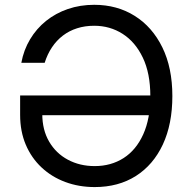

<svg xmlns="http://www.w3.org/2000/svg" viewBox="-20 -757 786 787"><path d="M368.2 9.8Q303.2 9.8 247.6 -11Q191.9 -31.7 150.4 -70.6Q108.9 -109.4 85.7 -163.8Q62.5 -218.3 62.5 -286.1V-365.7H632.3V-284.7H125.5L153.3 -290Q153.3 -224.6 181.4 -176.5Q209.5 -128.4 258.3 -102.3Q307.1 -76.2 368.2 -76.2Q435.1 -76.2 486.6 -109.1Q538.1 -142.1 567.1 -206.3Q596.2 -270.5 596.2 -363.3Q596.2 -456.5 565.4 -520.8Q534.7 -585 482.7 -618.2Q430.7 -651.4 366.2 -651.4Q328.1 -651.4 295.9 -641.1Q263.7 -630.9 237.8 -611.1Q211.9 -591.3 193.1 -563.2Q174.3 -535.2 163.1 -499.5H67.4Q77.1 -552.2 103.3 -595.9Q129.4 -639.6 168.9 -671.4Q208.5 -703.1 258.5 -720.2Q308.6 -737.3 366.2 -737.3Q460 -737.3 532.2 -691.9Q604.5 -646.5 645.5 -562.7Q686.5 -479 686.5 -363.3Q686.5 -248.5 647.5 -164.8Q608.4 -81.1 536.9 -35.6Q465.3 9.8 368.2 9.8Z"/></svg>

Font: Atlassian Sans
Style: Regular
Weight: 400
Designer: Rasmus Andersson
Foundry: Modifications by Atlassian Pty Ltd, manufactured by rsms
Version: Version 4.001;git-9221beed3